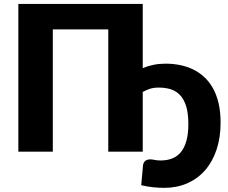

<svg xmlns="http://www.w3.org/2000/svg" viewBox="-20 -748 1124 947"><path d="M684 -412Q710.5 -423 738 -428.5Q765.5 -434 797 -434Q832 -434 865.8 -427.5Q899.5 -421 929.5 -407Q959.5 -393 985 -370.2Q1010.5 -347.5 1029 -315.2Q1047.5 -283 1057.8 -240.2Q1068 -197.5 1068 -143Q1068 -69 1048 -9.5Q1028 50 991.5 91.8Q955 133.5 903.8 156Q852.5 178.5 790.5 178.5Q762 178.5 734.2 175.5Q706.5 172.5 676.5 165.5L685.5 67Q687 54 696 46Q705 38 721.5 38Q730 38 742.5 40.8Q755 43.5 772.5 43.5Q803.5 43.5 828.8 33.8Q854 24 871.8 2.8Q889.5 -18.5 899.2 -52.8Q909 -87 909 -136Q909 -189 898.2 -223.8Q887.5 -258.5 868 -279Q848.5 -299.5 822 -307.8Q795.5 -316 764 -316Q737 -316 718.8 -309.8Q700.5 -303.5 684 -294.5V0H514V-603H240.5V0H70.5V-728.5H684Z"/></svg>

Font: Lato
Style: Regular
Weight: 900
Designer: Lukasz Dziedzic with Adam Twardoch and Botio Nikoltchev
Foundry: tyPoland Lukasz Dziedzic
Version: Version 2.010; 2014-09-01; http://www.latofonts.com/; ttfaut